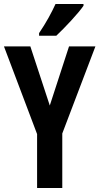

<svg xmlns="http://www.w3.org/2000/svg" viewBox="-20 -948 501 968"><path d="M260 -928Q245 -895 224.5 -858Q204 -821 177 -781V-768H264Q298 -800 339.5 -845Q381 -890 401 -919V-928ZM133 -714H0L167 -272V0H294V-275L461 -714H328L231 -416Z"/></svg>

Font: Noto Sans UI Condensed
Style: Bold
Weight: 700
Width: 3
Designer: Monotype Design Team
Foundry: Monotype Imaging Inc.
Version: 1.001